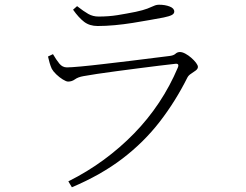

<svg xmlns="http://www.w3.org/2000/svg" viewBox="-20 -751 1040 812"><path d="M183 -512 204 -522Q218 -498 231 -482Q244 -466 263 -466Q280 -466 323 -470Q366 -474 420.5 -480.5Q475 -487 530.5 -493.5Q586 -500 630.5 -506Q675 -512 695 -514Q714 -516 722 -523.5Q730 -531 741 -531Q751 -531 764 -524Q777 -517 789 -506.5Q801 -496 809 -485.5Q817 -475 817 -468Q817 -460 808 -453Q799 -446 788.5 -439.5Q778 -433 773 -424Q722 -322 655 -235.5Q588 -149 497.5 -80Q407 -11 284 41L269 16Q349 -24 418.5 -75Q488 -126 547 -186.5Q606 -247 652.5 -317Q699 -387 732 -465Q740 -484 720 -481Q692 -478 651.5 -473Q611 -468 564.5 -462Q518 -456 473 -450Q428 -444 391 -438.5Q354 -433 333 -429Q310 -425 297 -415.5Q284 -406 268 -406Q260 -406 245.5 -415Q231 -424 218 -436.5Q205 -449 199 -460Q194 -471 190 -484.5Q186 -498 183 -512ZM672 -677Q645 -672 611.5 -666Q578 -660 540.5 -654Q503 -648 465 -644.5Q427 -641 393 -641Q359 -641 336 -658.5Q313 -676 289 -710L306 -725Q334 -703 353.5 -692Q373 -681 397 -681Q440 -681 477 -687Q514 -693 554 -701Q586 -708 603 -714.5Q620 -721 630.5 -726Q641 -731 653 -731Q678 -731 697.5 -723.5Q717 -716 717 -702Q717 -693 706.5 -687.5Q696 -682 672 -677Z"/></svg>

Font: Noto Serif SC
Style: Regular
Weight: 200
Designer: Ryoko NISHIZUKA 西塚涼子 (kana & ideographs); Frank Grießhammer (Latin, Greek & Cyrillic); Wenlong ZHANG 张文龙 (bopomofo); San
Foundry: Adobe
Version: Version 2.001;hotconv 1.1.0;makeotfexe 2.6.0